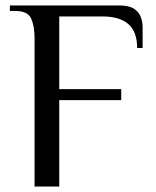

<svg xmlns="http://www.w3.org/2000/svg" viewBox="-20 -680 567 700"><path d="M106 0V-540Q106 -585 93.5 -612.5Q81 -640 36 -640H16V-660H415Q450 -660 468 -648.5Q486 -637 493 -618.5Q500 -600 500 -580V-505H480Q480 -565 447.5 -592.5Q415 -620 355 -620H196V-355H422V-315H196V0Z"/></svg>

Font: El Messiri
Style: Regular
Weight: 400
Designer: Mohamed Gaber
Foundry: Kief Type Foundry
Version: Version 2.020